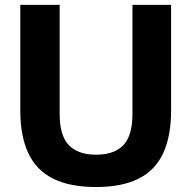

<svg xmlns="http://www.w3.org/2000/svg" viewBox="-20 -760 788 790"><path d="M375.5 9.5Q267.5 9.5 198.5 -25Q129.5 -59.5 96.5 -129.8Q63.5 -200 63.5 -306.5V-740H225.5V-290.5Q225.5 -202.5 263 -163Q300.5 -123.5 375.5 -123.5Q450.5 -123.5 487.8 -163Q525 -202.5 525 -290.5V-740H684V-306.5Q684 -200 651.5 -129.8Q619 -59.5 550.5 -25Q482 9.5 375.5 9.5Z"/></svg>

Font: Encode Sans SC Condensed Thin
Style: Bold
Weight: 700
Version: Version 3.002